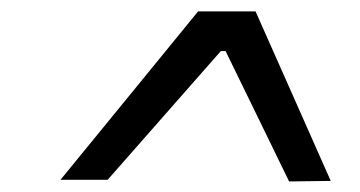

<svg xmlns="http://www.w3.org/2000/svg" viewBox="-20 -706 648 346"><path d="M501 -379Q472.5 -437.5 443.8 -496.5Q415 -555.5 386.5 -614H378Q327 -556 276 -498Q225 -440 174 -382H89Q153 -460 214.5 -535.5Q276 -611 337 -685.5H440.5Q474.5 -609.5 508.2 -533Q542 -456.5 576 -380Z"/></svg>

Font: Commissioner
Style: Italic
Weight: 400
Italic angle: -12°
Designer: Kostas Bartsokas
Foundry: Kostas Bartsokas
Version: Version 1.000; ttfautohint (v1.8.3)